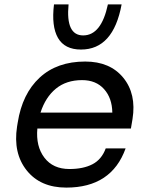

<svg xmlns="http://www.w3.org/2000/svg" viewBox="-20 -830 652 868"><path d="M346.2 -606Q272.5 -606 242.2 -658.4Q211.9 -710.9 224.1 -810.1H290Q276.4 -669.9 356 -669.9Q438 -669.9 467.8 -810.1H529.8Q492.2 -606 346.2 -606ZM279.8 18.1Q162.6 18.1 100.6 -59.8Q38.6 -137.7 57.1 -257.8L60.1 -275.9Q80.6 -406.2 159.2 -479Q237.8 -551.8 365.2 -551.8Q477.5 -551.8 537.4 -478.5Q597.2 -405.3 579.1 -292L571.8 -249H148.9Q141.6 -168.5 180.7 -117.2Q219.7 -65.9 293.9 -65.9Q356.4 -65.9 397.9 -87.4Q439.5 -108.9 458 -159.2H547.9Q484.4 18.1 279.8 18.1ZM351.1 -467.8Q279.8 -467.8 232.7 -429.2Q185.5 -390.6 163.1 -320.8H487.8Q486.8 -386.7 450.4 -427.2Q414.1 -467.8 351.1 -467.8Z"/></svg>

Font: Sora Italic
Style: Regular
Weight: 400
Designer: Jonathan Barnbrook, Julián Moncada
Foundry: Barnbrook Fonts
Version: Version 2.000